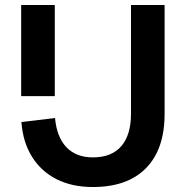

<svg xmlns="http://www.w3.org/2000/svg" viewBox="-20 -735 746 771"><path d="M200 -349H65V-715H200ZM641 -715V-278Q641 -136 566.5 -60Q492 16 353 16Q269 16 207 -15.5Q145 -47 108.5 -105.5Q72 -164 66 -245L201 -261Q208 -184 247 -143.5Q286 -103 353 -103Q428 -103 467 -148Q506 -193 506 -278V-715Z"/></svg>

Font: Wix Madefor Display
Style: Bold
Weight: 700
Designer: Dalton Maag Ltd
Foundry: Dalton Maag Ltd
Version: Version 3.100